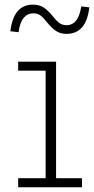

<svg xmlns="http://www.w3.org/2000/svg" viewBox="-20 -788 396 808"><path d="M216 -38H325V0H56.5V-38H172V-490.5H56.5V-528.5H216ZM322 -761 356 -757Q349 -699.5 324.8 -672.5Q300.5 -645.5 260.5 -645.5Q234.5 -645.5 216.5 -657.2Q198.5 -669 179 -692.5Q163 -713.5 150.5 -722.8Q138 -732 120.5 -732Q95.5 -732 79.8 -713Q64 -694 58 -652.5L23.5 -656.5Q30.5 -714 54.5 -741.2Q78.5 -768.5 118.5 -768.5Q145 -768.5 163.2 -756.8Q181.5 -745 201 -721Q217.5 -700 230.2 -691Q243 -682 259.5 -682Q284.5 -682 300 -701Q315.5 -720 322 -761Z"/></svg>

Font: Hepta Slab ExtraLight Light
Style: Regular
Weight: 300
Version: Version 1.100